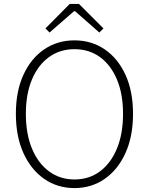

<svg xmlns="http://www.w3.org/2000/svg" viewBox="-20 -947 760 980"><path d="M360 13Q273 13 205.5 -34Q138 -81 99.5 -166Q61 -251 61 -366Q61 -481 99.5 -565Q138 -649 205.5 -695Q273 -741 360 -741Q447 -741 514.5 -695Q582 -649 620.5 -565Q659 -481 659 -366Q659 -251 620.5 -166Q582 -81 514.5 -34Q447 13 360 13ZM360 -31Q435 -31 490.5 -72.5Q546 -114 577 -189Q608 -264 608 -366Q608 -467 577 -541Q546 -615 490.5 -655.5Q435 -696 360 -696Q286 -696 230 -655.5Q174 -615 143 -541Q112 -467 112 -366Q112 -264 143 -189Q174 -114 230 -72.5Q286 -31 360 -31ZM233 -781 212 -802 336 -927H383L508 -802L487 -781L363 -890H358Z"/></svg>

Font: Noto Sans TC ExtraLight
Style: Regular
Weight: 250
Designer: Ryoko NISHIZUKA  (kana, bopomofo & ideographs); Paul D. Hunt (Latin, Greek & Cyrillic); Sandoll Communications , Soo-you
Foundry: Adobe
Version: Version 2.004-H2;hotconv 1.0.118;makeotfexe 2.5.65603